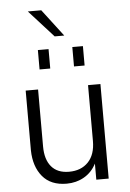

<svg xmlns="http://www.w3.org/2000/svg" viewBox="-60 -936 668 987"><g transform="rotate(-5 274.0 -442.5)"><path d="M248 -752.4 121.6 -892.1H190.9L297.4 -752.4ZM155.8 -589.8V-689.9H210.9V-589.8ZM333.5 -589.8V-689.9H388.2V-589.8ZM244.1 7.3Q162.1 7.3 119.4 -44.2Q76.7 -95.7 75.2 -179.2V-487.8H139.2V-193.8Q139.2 -126.5 170.4 -89.6Q201.7 -52.7 261.2 -52.7Q323.7 -52.7 360.4 -91.1Q397 -129.4 397 -199.7V-487.8H460.9V0H397V-83Q374.5 -39.1 334 -15.9Q293.5 7.3 244.1 7.3Z"/></g></svg>

Font: HK Grotesk Legacy
Style: Regular
Weight: 400
Designer: Alfredo Marco Pradil
Foundry: Hanken Design Co.
Version: Version 2.022;PS 002.022;hotconv 1.0.88;makeotf.lib2.5.64775